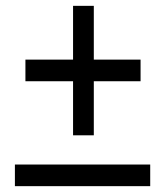

<svg xmlns="http://www.w3.org/2000/svg" viewBox="-20 -766 564 657"><path d="M494 -203V-129H31V-203ZM301 -746V-562H461V-488H301V-303H230V-488H67V-562H230V-746Z"/></svg>

Font: ArsenalBold
Style: Bold
Weight: 700
Designer: Andrij Shevchenko
Foundry: Stairsfor.com
Version: Version 1.000